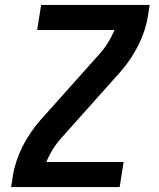

<svg xmlns="http://www.w3.org/2000/svg" viewBox="-20 -755 640 775"><path d="M25 0 32 -46Q42 -106 71 -163.5Q100 -221 143 -270L377 -532Q378 -532 378 -532.5Q378 -533 378 -533L379 -534Q399 -556 415 -581.5Q431 -607 442 -634H130L146 -735H584L577 -689Q567 -629 538 -571.5Q509 -514 466 -465L232 -203Q232 -203 231.5 -202.5Q231 -202 231 -202L230 -201Q210 -179 194 -153.5Q178 -128 167 -101H479L463 0Z"/></svg>

Font: Iosevka Curly Extended
Style: Bold Italic
Weight: 700
Width: 7
Italic angle: -9°
Monospace: yes
Designer: Belleve Invis
Foundry: Belleve Invis
Version: Version 11.1.0; ttfautohint (v1.8.3)